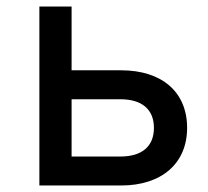

<svg xmlns="http://www.w3.org/2000/svg" viewBox="-20 -570 640 590"><path d="M101 0H352C477 0 555 -68 555 -177C555 -287 478 -354 352 -354H200V-550H101ZM200 -89V-265H350C416 -265 453 -234 453 -177C453 -120 416 -89 350 -89Z"/></svg>

Font: JetBrains Mono Medium
Style: Regular
Weight: 436
Monospace: yes
Designer: Philipp Nurullin, Konstantin Bulenkov
Foundry: JetBrains
Version: Version 2.305